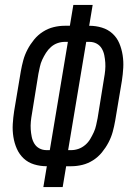

<svg xmlns="http://www.w3.org/2000/svg" viewBox="-20 -755 540 775"><path d="M155 0 169 -84Q142 -84 117.5 -91.5Q93 -99 75.5 -115.5Q58 -132 48 -154.5Q38 -177 34 -202.5Q30 -228 31.5 -254Q33 -280 37 -306L64 -467Q68 -490 74 -512Q80 -534 91 -555Q102 -576 117.5 -595Q133 -614 153.5 -627Q174 -640 196.5 -645.5Q219 -651 241 -651H262L276 -735H354L340 -651Q367 -651 391.5 -643.5Q416 -636 434 -619.5Q452 -603 461.5 -580.5Q471 -558 475 -532.5Q479 -507 477.5 -481Q476 -455 472 -429L445 -268Q441 -245 435 -223Q429 -201 418 -180Q407 -159 391.5 -140Q376 -121 355.5 -108Q335 -95 312.5 -89.5Q290 -84 268 -84H247L233 0ZM168 -149H181L254 -586H242Q227 -586 212.5 -581Q198 -576 186 -565.5Q174 -555 165.5 -541.5Q157 -528 150.5 -514Q144 -500 141 -485.5Q138 -471 135 -457L109 -296Q106 -280 104.5 -264Q103 -248 104 -233Q105 -218 108 -203Q111 -188 118.5 -175.5Q126 -163 139 -156Q152 -149 168 -149ZM255 -149H267Q282 -149 296.5 -154Q311 -159 323.5 -169.5Q336 -180 344 -193.5Q352 -207 358.5 -221Q365 -235 368 -249.5Q371 -264 374 -278L400 -439Q403 -455 404.5 -471Q406 -487 405 -502Q404 -517 401 -532Q398 -547 390.5 -559.5Q383 -572 370 -579Q357 -586 341 -586H328Z"/></svg>

Font: Iosevka Oblique
Style: Regular
Weight: 400
Italic angle: -9°
Monospace: yes
Designer: Belleve Invis
Foundry: Belleve Invis
Version: Version 32.5.0; ttfautohint (v1.8.4)